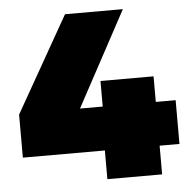

<svg xmlns="http://www.w3.org/2000/svg" viewBox="-51 -750 784 800"><g transform="rotate(-5 341.0 -350.0)"><path d="M23 -120H366V0H595V-120H678V-303H595V-410H373V-303H278L492 -700H250L23 -300Z"/></g></svg>

Font: Chess Sans Black
Style: Regular
Weight: 900
Designer: Wolf Bōese
Foundry: Wolf Bōese
Version: Version 7.223;Glyphs 3.3 (3306)